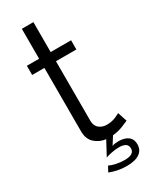

<svg xmlns="http://www.w3.org/2000/svg" viewBox="-223 -750 781 978"><g transform="rotate(-30 167.5 -260.5)"><path d="M129 126Q143 133 167 138.5Q191 144 217 144Q274 144 274 109Q274 89 260.5 81Q247 73 224 73Q203 73 180 77.5Q157 82 144 87L188 5Q150 0 123.5 -24.5Q97 -49 97 -94V-467H25V-521H97V-697H165V-521H285V-467H165V-113Q167 -84 185.5 -70.5Q204 -57 228 -57Q257 -57 279 -66.5Q301 -76 307 -80L325 -25Q314 -20 288.5 -9.5Q263 1 228 5L199 51Q208 47 218.5 46Q229 45 237 45Q272 45 292.5 60.5Q313 76 313 106Q313 140 287 158Q261 176 211 176Q182 176 157 170.5Q132 165 112 157Z"/></g></svg>

Font: IngvarSans
Style: Regular
Weight: 400
Version: Version 1.000